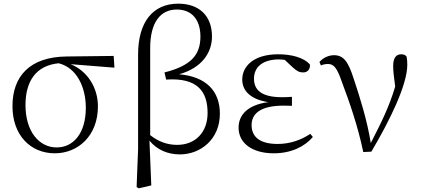

<svg xmlns="http://www.w3.org/2000/svg" viewBox="-20 -822 2295 1047"><path d="M279 14C404 14 514 -80 514 -242C514 -346 455 -436 365 -472L604 -453L600 -517L344 -514C143 -512 48 -407 48 -243C48 -84 147 14 279 14ZM300 -477C397 -453 448 -349 448 -234C448 -95 380 -18 289 -18C194 -18 119 -104 119 -249C119 -380 177 -465 300 -477Z M725 198 737 205 805 189 795 -55C837 -4 896 20 961 20C1072 20 1179 -61 1179 -202C1179 -324 1106 -404 957 -417C1082 -452 1136 -536 1136 -623C1136 -737 1065 -802 952 -802C816 -802 733 -705 733 -524V-9ZM799 -85V-560C799 -699 854 -770 944 -770C1021 -770 1072 -721 1073 -624C1073 -523 1023 -464 877 -427L886 -388C1061 -400 1112 -319 1112 -206C1112 -99 1044 -32 946 -32C891 -32 844 -50 799 -85Z M1473 14C1567 14 1641 -22 1686 -75L1672 -92C1620 -57 1559 -37 1494 -37C1399 -37 1352 -74 1352 -140C1352 -197 1393 -246 1527 -246C1538 -246 1547 -246 1572 -245V-294C1548 -292 1533 -292 1517 -292C1405 -292 1365 -332 1365 -393C1365 -456 1412 -498 1502 -498L1532 -496L1576 -455C1600 -433 1613 -427 1634 -427C1656 -427 1673 -444 1670 -470C1636 -510 1565 -526 1497 -526C1365 -526 1301 -462 1301 -388C1301 -328 1345 -280 1443 -265C1329 -250 1281 -194 1281 -126C1281 -40 1357 14 1473 14Z M1961 7 2005 5C2104 -162 2201 -358 2201 -469C2201 -486 2200 -499 2197 -514C2190 -522 2182 -526 2168 -526C2139 -526 2124 -505 2124 -462C2124 -436 2128 -401 2135 -350C2101 -236 2060 -156 2002 -42C1982 -166 1944 -287 1909 -392C1879 -486 1854 -521 1801 -521C1773 -521 1741 -507 1722 -484L1730 -465C1740 -470 1753 -473 1769 -473C1800 -473 1818 -452 1844 -376C1885 -267 1930 -140 1961 7Z"/></svg>

Font: Source Han Serif CN Light
Style: Regular
Weight: 300
Designer: Ryoko NISHIZUKA 西塚涼子 (kana & ideographs); Frank Grießhammer (Latin, Greek & Cyrillic); Wenlong ZHANG 张文龙 (bopomofo); San
Foundry: Adobe
Version: Version 2.003;hotconv 1.1.1;makeotfexe 2.6.0